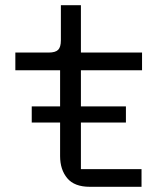

<svg xmlns="http://www.w3.org/2000/svg" viewBox="-20 -718 640 738"><path d="M524 0H325Q266 0 238.5 -33Q211 -66 211 -118V-247H102V-309H211V-448H39V-516H167Q193 -516 203.5 -526.5Q214 -537 214 -563V-698H291V-516H526V-448H291V-309H464V-247H291V-68H524Z"/></svg>

Font: IBM Plaex Mono
Style: Regular
Weight: 400
Designer: Mike Abbink, Paul van der Laan, Pieter van Rosmalen
Foundry: Bold Monday
Version: Version 2.003